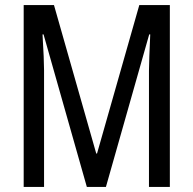

<svg xmlns="http://www.w3.org/2000/svg" viewBox="-20 -734 758 754"><path d="M321 0 151 -599H147Q153 -499 153 -458V0H73V-714H192L358 -131H361L527 -714H647V0H565V-456Q565 -478 566.5 -514Q568 -550 570 -599H566L396 0Z"/></svg>

Font: Noto Sans ExtraCondensed
Style: Regular
Weight: 400
Width: 2
Designer: Monotype Design Team
Foundry: Monotype Imaging Inc.
Version: Version 2.013; ttfautohint (v1.8.4.7-5d5b)